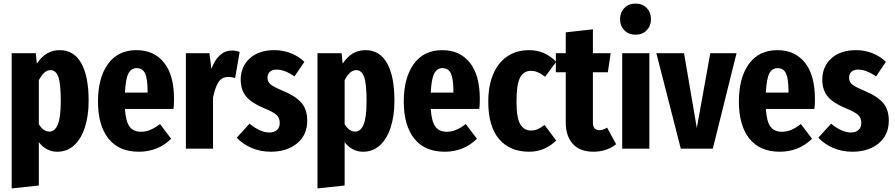

<svg xmlns="http://www.w3.org/2000/svg" viewBox="-20 -827 4976 1068"><path d="M473 -267Q473 -181 451.5 -116.5Q430 -52 391 -17.5Q352 17 299 17Q237 17 196 -36V205L45 221V-531H179L185 -473Q211 -512 242 -530Q273 -548 313 -548Q391 -548 432 -475.5Q473 -403 473 -267ZM318 -265Q318 -364 304 -400.5Q290 -437 261 -437Q225 -437 196 -381V-136Q221 -95 255 -95Q285 -95 301.5 -134Q318 -173 318 -265Z M945 -221H675Q680 -149 701.5 -121.5Q723 -94 764 -94Q791 -94 816 -104.5Q841 -115 870 -137L932 -55Q858 17 753 17Q641 17 583 -56.5Q525 -130 525 -262Q525 -394 580.5 -471Q636 -548 739 -548Q837 -548 892.5 -478.5Q948 -409 948 -276Q948 -244 945 -221ZM801 -319Q801 -387 787.5 -417.5Q774 -448 740 -448Q710 -448 694.5 -418.5Q679 -389 675 -312H801Z M1313 -538 1288 -393Q1270 -399 1251 -399Q1214 -399 1195.5 -370.5Q1177 -342 1165 -285V0H1014V-531H1145L1156 -444Q1194 -546 1271 -546Q1292 -546 1313 -538Z M1673 -483 1618 -402Q1563 -440 1519 -440Q1495 -440 1481.5 -428Q1468 -416 1468 -395Q1468 -372 1485 -357.5Q1502 -343 1558 -320Q1625 -292 1657 -255Q1689 -218 1689 -156Q1689 -76 1632.5 -29.5Q1576 17 1486 17Q1430 17 1381 -3.5Q1332 -24 1297 -61L1368 -139Q1428 -90 1478 -90Q1505 -90 1520.5 -104Q1536 -118 1536 -143Q1536 -171 1518.5 -187.5Q1501 -204 1447 -226Q1379 -254 1349 -290.5Q1319 -327 1319 -384Q1319 -456 1369 -502Q1419 -548 1506 -548Q1555 -548 1598 -531Q1641 -514 1673 -483Z M2174 -267Q2174 -181 2152.5 -116.5Q2131 -52 2092 -17.5Q2053 17 2000 17Q1938 17 1897 -36V205L1746 221V-531H1880L1886 -473Q1912 -512 1943 -530Q1974 -548 2014 -548Q2092 -548 2133 -475.5Q2174 -403 2174 -267ZM2019 -265Q2019 -364 2005 -400.5Q1991 -437 1962 -437Q1926 -437 1897 -381V-136Q1922 -95 1956 -95Q1986 -95 2002.5 -134Q2019 -173 2019 -265Z M2646 -221H2376Q2381 -149 2402.5 -121.5Q2424 -94 2465 -94Q2492 -94 2517 -104.5Q2542 -115 2571 -137L2633 -55Q2559 17 2454 17Q2342 17 2284 -56.5Q2226 -130 2226 -262Q2226 -394 2281.5 -471Q2337 -548 2440 -548Q2538 -548 2593.5 -478.5Q2649 -409 2649 -276Q2649 -244 2646 -221ZM2502 -319Q2502 -387 2488.5 -417.5Q2475 -448 2441 -448Q2411 -448 2395.5 -418.5Q2380 -389 2376 -312H2502Z M3074 -483 3012 -400Q2971 -433 2934 -433Q2893 -433 2873 -395.5Q2853 -358 2853 -262Q2853 -171 2874 -136Q2895 -101 2933 -101Q2953 -101 2970 -108Q2987 -115 3009 -132L3074 -45Q3009 17 2924 17Q2816 17 2756 -53.5Q2696 -124 2696 -261Q2696 -350 2723.5 -414.5Q2751 -479 2802 -513.5Q2853 -548 2922 -548Q2968 -548 3005 -532Q3042 -516 3074 -483Z M3407 -25Q3382 -4 3349 6.5Q3316 17 3282 17Q3205 17 3166 -27Q3127 -71 3127 -145V-425H3072V-531H3127V-647L3278 -664V-531H3377L3361 -425H3278V-146Q3278 -103 3314 -103Q3334 -103 3357 -117Z M3592 -531V0H3441V-531ZM3601 -720Q3601 -683 3577 -658.5Q3553 -634 3515 -634Q3477 -634 3453 -658.5Q3429 -683 3429 -720Q3429 -758 3453 -782.5Q3477 -807 3515 -807Q3554 -807 3577.5 -782.5Q3601 -758 3601 -720Z M4077 -531 3945 0H3767L3631 -531H3785L3856 -115L3931 -531Z M4510 -221H4240Q4245 -149 4266.5 -121.5Q4288 -94 4329 -94Q4356 -94 4381 -104.5Q4406 -115 4435 -137L4497 -55Q4423 17 4318 17Q4206 17 4148 -56.5Q4090 -130 4090 -262Q4090 -394 4145.5 -471Q4201 -548 4304 -548Q4402 -548 4457.5 -478.5Q4513 -409 4513 -276Q4513 -244 4510 -221ZM4366 -319Q4366 -387 4352.5 -417.5Q4339 -448 4305 -448Q4275 -448 4259.5 -418.5Q4244 -389 4240 -312H4366Z M4908 -483 4853 -402Q4798 -440 4754 -440Q4730 -440 4716.5 -428Q4703 -416 4703 -395Q4703 -372 4720 -357.5Q4737 -343 4793 -320Q4860 -292 4892 -255Q4924 -218 4924 -156Q4924 -76 4867.5 -29.5Q4811 17 4721 17Q4665 17 4616 -3.5Q4567 -24 4532 -61L4603 -139Q4663 -90 4713 -90Q4740 -90 4755.5 -104Q4771 -118 4771 -143Q4771 -171 4753.5 -187.5Q4736 -204 4682 -226Q4614 -254 4584 -290.5Q4554 -327 4554 -384Q4554 -456 4604 -502Q4654 -548 4741 -548Q4790 -548 4833 -531Q4876 -514 4908 -483Z"/></svg>

Font: Fira Sans Extra Condensed
Style: Bold
Weight: 700
Width: 1
Designer: Carrois Corporate & Edenspiekermann AG
Foundry: Carrois Corporate GbR & Edenspiekermann AG
Version: Version 4.203